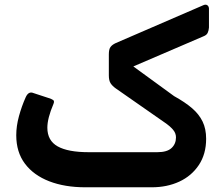

<svg xmlns="http://www.w3.org/2000/svg" viewBox="-20 -790 934 815"><path d="M342 5Q255 5 189 -20.5Q123 -46 86 -95Q49 -144 49 -216Q49 -255 60.5 -297Q72 -339 89 -377Q101 -404 122 -395L186 -374Q199 -370 205.5 -365.5Q212 -361 207 -349Q181 -288 181 -248Q181 -193 225 -168.5Q269 -144 356 -144H648Q689 -144 708 -161.5Q727 -179 727 -207Q727 -225 714 -240Q701 -255 679 -270L471 -415Q457 -425 449.5 -436.5Q442 -448 442 -470V-559Q442 -581 449 -590.5Q456 -600 471 -607L841 -767Q853 -773 860.5 -767.5Q868 -762 867 -748V-673Q866 -660 861.5 -650.5Q857 -641 844 -636L546 -508L719 -382Q766 -356 795.5 -330.5Q825 -305 840 -274Q855 -243 855 -201Q855 -136 824 -89.5Q793 -43 741 -19Q689 5 624 5Z"/></svg>

Font: Rubik SemiBold
Style: Italic
Weight: 600
Italic angle: -12°
Designer: Hubert and Fischer
Foundry: Hubert and Fischer
Version: Version 2.300;gftools[0.9.30]